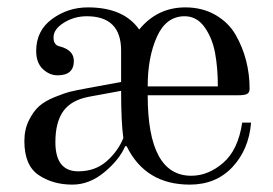

<svg xmlns="http://www.w3.org/2000/svg" viewBox="-20 -488 740 520"><path d="M380 -254H570Q570 -304 562.5 -344.5Q555 -385 534 -414.5Q513 -444 480 -444Q430 -444 405 -388.5Q380 -333 380 -254ZM130 -103Q130 -24 192 -24Q238 -24 269 -51.5Q300 -79 314 -114Q308 -158 308 -242L221 -226Q173 -217 151.5 -187Q130 -157 130 -103ZM46 -106Q46 -137 58 -161.5Q70 -186 85.5 -200Q101 -214 128 -225Q155 -236 171.5 -240Q188 -244 216 -249L308 -266V-351Q308 -444 215 -444Q181 -444 153 -426.5Q125 -409 125 -387Q125 -377 128 -372Q132 -364 143 -362Q180 -352 180 -323Q180 -284 136 -284Q114 -284 96 -301Q78 -318 78 -350Q78 -405 121 -436.5Q164 -468 218 -468Q315 -468 357 -408Q406 -468 482 -468Q528 -468 563.5 -447.5Q599 -427 618 -394Q637 -361 646.5 -324Q656 -287 656 -248Q656 -237 649 -233.5Q642 -230 625 -230H380Q380 -12 498 -12Q544 -12 584.5 -47Q625 -82 636 -156H660Q654 -83 609.5 -35.5Q565 12 494 12Q374 12 323 -92H319Q303 -55 262.5 -21.5Q222 12 176 12Q123 12 84.5 -14Q46 -40 46 -106Z"/></svg>

Font: Old Standard TT
Style: Regular
Weight: 400
Designer: Alexey Kryukov <alexios@thessalonica.org.ru>
Version: Version 2.2